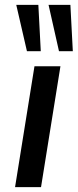

<svg xmlns="http://www.w3.org/2000/svg" viewBox="-20 -771 320 791"><path d="M42 0 122 -498H229L149 0ZM223 -560 180 -751H270L280 -560ZM91 -560 47 -751H138L148 -560Z"/></svg>

Font: Nunito Sans 7pt SemiCondensed SemiBold
Style: Italic
Weight: 600
Width: 4
Italic angle: -9°
Designer: Vernon Adams
Foundry: Vernon Adams
Version: Version 3.101;gftools[0.9.27]